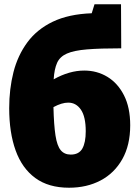

<svg xmlns="http://www.w3.org/2000/svg" viewBox="-20 -864 642 898"><path d="M303 14Q207 14 145 -31.5Q83 -77 53 -160.5Q23 -244 23 -358Q23 -448 43 -526.5Q63 -605 108 -666Q153 -727 227 -762.5Q301 -798 409 -802L422 -844H546L547 -638Q448 -638 387 -633Q326 -628 293 -613.5Q260 -599 247 -570Q234 -541 231 -493Q304 -534 374 -534Q434 -534 482.5 -504.5Q531 -475 560 -418Q589 -361 589 -278Q589 -185 552 -119.5Q515 -54 450.5 -20Q386 14 303 14ZM299 -384Q269 -384 230 -363Q232 -279 239.5 -230.5Q247 -182 264 -161.5Q281 -141 311 -141Q349 -141 365 -169Q381 -197 381 -250Q381 -318 358.5 -351Q336 -384 299 -384Z"/></svg>

Font: Bitter Black
Style: Regular
Weight: 900
Designer: Sol Matas, and Bitter project Authors
Foundry: Sol Matas
Version: Version 2.001